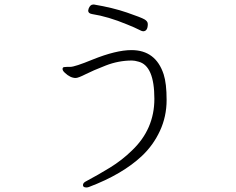

<svg xmlns="http://www.w3.org/2000/svg" viewBox="-20 -768 1040 847"><path d="M632 -662Q632 -674 617.5 -682.5Q603 -691 540.5 -712.5Q478 -734 395 -748H391Q378 -748 371 -730Q369 -724 369 -721Q369 -709 386 -706Q457 -695 541 -660Q576 -646 591 -638Q606 -630 611 -630Q632 -630 632 -662ZM290 -473H276Q269 -473 262.5 -472Q256 -471 256 -463.5Q256 -456 266 -447Q290 -424 314 -424Q325 -424 357.5 -440.5Q390 -457 446.5 -479Q503 -501 562 -501Q574 -501 591 -496Q661 -478 661 -332Q661 -198 562 -104Q518 -61 465 -28.5Q412 4 361 31Q346 38 346 48.5Q346 59 361 59Q366 59 372 57Q520 1 606 -80Q656 -127 685.5 -190.5Q715 -254 715 -327Q715 -400 702 -440Q667 -547 560 -547Q492 -547 388 -505Q310 -473 290 -473Z"/></svg>

Font: LXGW WenKai TC Light
Style: Regular
Weight: 300
Designer: LXGW / Fontworks Inc.
Foundry: LXGW / Fontworks Inc.
Version: Version 1.330